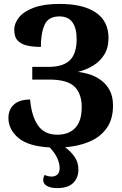

<svg xmlns="http://www.w3.org/2000/svg" viewBox="-20 -744 622 982"><path d="M273 218Q239 218 220 207Q201 196 201 177Q201 164 208 151Q215 154 224 156.5Q233 159 246 159Q262 159 273.5 148.5Q285 138 285 116Q285 92 273 65Q261 38 234 10Q123 4 73 -39.5Q23 -83 23 -140Q23 -184 51.5 -209.5Q80 -235 134 -235Q141 -151 174 -103Q207 -55 273 -55Q332 -55 365 -90Q398 -125 398 -196Q398 -265 361 -301Q324 -337 233 -337H145V-402H229Q303 -402 337.5 -436Q372 -470 372 -544Q372 -600 350.5 -630Q329 -660 284 -660Q227 -660 208 -617Q189 -574 189 -504Q152 -504 121 -510.5Q90 -517 71.5 -535.5Q53 -554 53 -591Q53 -625 77.5 -655.5Q102 -686 153.5 -705Q205 -724 284 -724Q405 -724 470 -680Q535 -636 535 -549Q535 -500 513.5 -465Q492 -430 456.5 -408.5Q421 -387 378 -376Q404 -374 435.5 -364.5Q467 -355 495 -335Q523 -315 540.5 -283Q558 -251 558 -204Q558 -134 525.5 -88.5Q493 -43 437.5 -19.5Q382 4 313 9Q343 31 362 59Q381 87 381 123Q381 166 354 192Q327 218 273 218Z"/></svg>

Font: Noto Serif SemiCondensed ExtraBold
Style: Regular
Weight: 800
Width: 4
Designer: Monotype Design Team
Foundry: Monotype Imaging Inc.
Version: Version 2.015